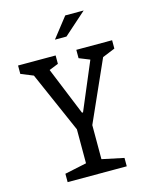

<svg xmlns="http://www.w3.org/2000/svg" viewBox="-136 -1029 891 1117"><g transform="rotate(-15 310.0 -470.0)"><path d="M82.3 -691.2 118.5 -642.2 26.7 -679.5V-730H253V-679.5L165 -644.2L183.5 -691.2L315 -368.8H321.2L458.5 -693.8L465.7 -644.7L377.7 -680.2V-730.5H593.3V-680.2L500.3 -642.2L537.3 -693.8L347 -267.2H268.2ZM129.7 -50.5 283.7 -83 261.3 -41.5V-308H354.2V-41.5L331.8 -83L485.8 -50.5V0H129.7ZM478.2 -940.5H367.3L272.8 -819.8H342.3Z"/></g></svg>

Font: Monaspace Xenon Var
Style: Regular
Weight: 400
Designer: Riley Cran and the Lettermatic Team
Version: Version 1.000 (Monaspace Xenon Var)